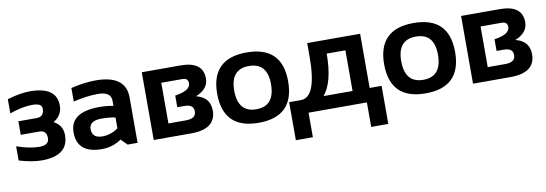

<svg xmlns="http://www.w3.org/2000/svg" viewBox="-55 -884 4069 1431"><g transform="rotate(-10 1980.0 -168.0)"><path d="M29.3 -488.3Q127 -517.6 200.2 -517.6Q402.8 -517.6 402.8 -375Q402.8 -299.8 335.4 -261.2Q402.8 -224.6 402.8 -151.4Q402.8 4.9 200.2 4.9Q127 4.9 29.3 -24.4V-131.8Q127 -97.7 200.2 -97.7Q273.4 -97.7 273.4 -151.4Q273.4 -210 218.8 -210H78.1V-312.5H217.3Q273.4 -312.5 273.4 -375Q273.4 -415 200.2 -415Q127 -415 29.3 -380.9Z M468.8 -159.7Q468.8 -312.5 691.4 -312.5Q743.7 -312.5 795.9 -302.7V-341.3Q795.9 -410.2 696.8 -410.2Q612.8 -410.2 510.3 -385.7V-488.3Q612.8 -512.7 696.8 -512.7Q925.3 -512.7 925.3 -343.8V0H850.1L804.2 -45.9Q737.3 0 656.7 0Q468.8 0 468.8 -159.7ZM691.4 -224.6Q598.1 -224.6 598.1 -161.1Q598.1 -92.8 676.3 -92.8Q740.7 -92.8 795.9 -132.8V-214.8Q747.1 -224.6 691.4 -224.6Z M1047.4 0V-512.7H1340.3Q1510.3 -512.7 1510.3 -384.3Q1510.3 -304.7 1414.6 -266.1Q1519 -240.2 1519 -140.1Q1519 0 1330.1 0ZM1310.1 -102.5Q1386.2 -102.5 1386.2 -157.7Q1386.2 -210 1316.4 -210H1262.7V-298.3Q1379.9 -315.4 1379.9 -371.1Q1379.9 -410.2 1336.9 -410.2H1176.8V-102.5Z M1572.8 -256.3Q1572.8 -522.5 1841.3 -522.5Q2109.9 -522.5 2109.9 -256.3Q2109.9 9.8 1841.3 9.8Q1573.7 9.8 1572.8 -256.3ZM1841.3 -92.8Q1980.5 -92.8 1980.5 -258.3Q1980.5 -419.9 1841.3 -419.9Q1702.1 -419.9 1702.1 -258.3Q1702.1 -92.8 1841.3 -92.8Z M2351.1 -102.5H2570.3V-410.2H2428.7Q2428.7 -195.8 2351.1 -102.5ZM2090.3 185.5V-102.5H2180.2Q2299.3 -102.5 2299.3 -410.2V-512.7H2699.7V-102.5H2790V185.5H2660.6V0H2219.2V185.5Z M2836.4 -256.3Q2836.4 -522.5 3105 -522.5Q3373.5 -522.5 3373.5 -256.3Q3373.5 9.8 3105 9.8Q2837.4 9.8 2836.4 -256.3ZM3105 -92.8Q3244.1 -92.8 3244.1 -258.3Q3244.1 -419.9 3105 -419.9Q2965.8 -419.9 2965.8 -258.3Q2965.8 -92.8 3105 -92.8Z M3463.9 0V-512.7H3756.8Q3926.8 -512.7 3926.8 -384.3Q3926.8 -304.7 3831.1 -266.1Q3935.5 -240.2 3935.5 -140.1Q3935.5 0 3746.6 0ZM3726.6 -102.5Q3802.7 -102.5 3802.7 -157.7Q3802.7 -210 3732.9 -210H3679.2V-298.3Q3796.4 -315.4 3796.4 -371.1Q3796.4 -410.2 3753.4 -410.2H3593.3V-102.5Z"/></g></svg>

Font: Voltera
Style: Bold
Weight: 700
Designer: Bernd Montag
Version: Version 1.301